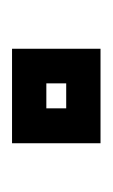

<svg xmlns="http://www.w3.org/2000/svg" viewBox="46 -527 187 319"><g transform="rotate(-90 139.5 -367.5)"><path d="M61 -294V-441H218V-294ZM119 -351H160.5V-384H119Z"/></g></svg>

Font: Tourney Thin SemiBold
Style: Regular
Weight: 600
Version: Version 1.015